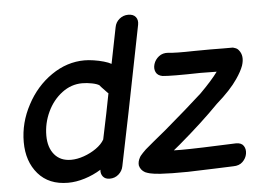

<svg xmlns="http://www.w3.org/2000/svg" viewBox="-51 -781 1147 849"><g transform="rotate(-5 522.5 -356.5)"><path d="M218 2Q254 2 292.5 -10Q331 -22 365 -43Q363 -25 373 -12.5Q383 0 403 0Q426 0 442.5 -14.5Q459 -29 463 -50Q497 -211 587 -667Q591 -688 580.5 -701.5Q570 -715 547 -715Q525 -715 508 -701Q491 -687 487 -665L455 -505Q443 -512 422 -518Q401 -524 378 -527.5Q355 -531 337 -531Q259 -531 190 -483.5Q121 -436 80 -358Q38 -280 38 -194Q38 -108 85.5 -53Q133 2 218 2ZM240 -98Q193 -98 166.5 -129.5Q140 -161 140 -214Q140 -269 163.5 -319Q187 -369 228 -400Q269 -431 318 -431Q339 -431 361.5 -426.5Q384 -422 394 -415Q393 -414 428 -378L430 -377Q416 -302 389 -175Q377 -154 352 -136.5Q327 -119 297 -108.5Q267 -98 240 -98ZM750 0Q800 -1 872 -4Q944 -7 952 -7Q978 -7 993.5 -22Q1009 -37 1012.5 -57Q1016 -77 1006.5 -92Q997 -107 973 -107Q965 -107 893 -104Q822 -101 770 -100Q725 -99 696 -100L724 -123Q829 -212 903 -288Q967 -344 998 -390Q1020 -422 1029 -447Q1043 -490 1021 -516Q1015 -524 1005 -527L999 -529Q997 -529 995 -530H952Q905 -531 823 -530Q740 -528 709 -532Q684 -534 667 -520.5Q650 -507 644 -487.5Q638 -468 645.5 -452Q653 -436 675 -432Q711 -428 844 -431Q877 -431 915 -430Q889 -394 835 -340Q767 -278 667 -193L611 -147L573 -115L559 -101Q554 -96 551 -92Q547 -88 544 -82Q534 -64 536 -47Q541 -26 561 -15Q570 -11 582 -8Q599 -4 628 -2Q672 1 750 0Z"/></g></svg>

Font: Balsamiq Sans
Style: Italic
Weight: 400
Italic angle: -12°
Designer: Michael Angeles
Foundry: Balsamiq SRL
Version: Version 1.020; ttfautohint (v1.8.4.7-5d5b);gftools[0.9.26]